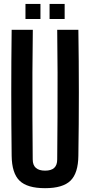

<svg xmlns="http://www.w3.org/2000/svg" viewBox="-20 -952 460 980"><path d="M210 8.5Q119 8.5 79.8 -29.8Q40.5 -68 39.5 -157Q37.5 -317 37.5 -478.8Q37.5 -640.5 39.5 -800H147.5Q146 -693.5 145.5 -581.2Q145 -469 145.5 -356.8Q146 -244.5 147 -138Q147 -109.5 163 -95.2Q179 -81 210 -81Q241.5 -81 256.8 -95.2Q272 -109.5 272 -138Q273 -244.5 273.5 -356.8Q274 -469 273.8 -581.2Q273.5 -693.5 272 -800H380Q382.5 -640.5 382.5 -478.8Q382.5 -317 380 -157Q379 -68 339.8 -29.8Q300.5 8.5 210 8.5ZM233 -855V-932H310V-855ZM110 -855V-932H186.5V-855Z"/></svg>

Font: Big Shoulders Display Thin
Style: Bold
Weight: 700
Version: Version 2.002